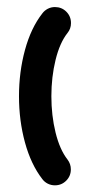

<svg xmlns="http://www.w3.org/2000/svg" viewBox="-20 -539 266 558"><path d="M185.9 -46.7Q185.9 -27.4 172.4 -13.9Q158.9 -0.4 139.6 -0.4Q128.5 -0.4 118.9 -5.2Q109.3 -10 103 -18.5Q70 -61.1 52.6 -124.8Q35.2 -188.5 35.2 -259.3Q35.2 -330 52.6 -393.9Q70 -457.8 103 -500Q109.3 -508.5 118.9 -513.5Q128.5 -518.5 139.6 -518.5Q159.3 -518.5 172.8 -505Q186.3 -491.5 186.3 -471.9Q186.3 -455.6 176.3 -443.3Q153.7 -414.8 141.5 -365Q129.3 -315.2 129.3 -259.3Q129.3 -203.3 141.5 -153.7Q153.7 -104.1 176.3 -75.2Q185.9 -62.6 185.9 -46.7Z"/></svg>

Font: 26F Galaxy Hebrew Extra Bold
Style: Regular
Weight: 800
Designer: C₂₉H₂₅N₃O₅
Version: Version 1.000